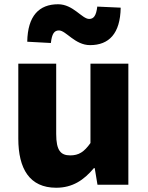

<svg xmlns="http://www.w3.org/2000/svg" viewBox="-20 -868 694 902"><path d="M244 14C321 14 374 -22 421 -78H425L438 0H583V-569H405V-196C375 -154 350 -138 310 -138C265 -138 244 -161 244 -239V-569H66V-217C66 -75 119 14 244 14ZM403 -656C492 -656 545 -710 547 -832L437 -837C432 -794 420 -779 399 -779C365 -779 324 -848 253 -848C164 -848 110 -794 108 -672L219 -666C224 -710 235 -725 257 -725C290 -725 332 -656 403 -656Z"/></svg>

Font: Noto Sans JP Black
Style: Regular
Weight: 900
Designer: Ryoko NISHIZUKA 西塚涼子 (kana, bopomofo & ideographs); Paul D. Hunt (Latin, Greek & Cyrillic); Sandoll Communications 산돌커뮤니
Foundry: Adobe
Version: Version 2.002;hotconv 1.0.116;makeotfexe 2.5.65601